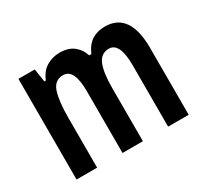

<svg xmlns="http://www.w3.org/2000/svg" viewBox="-117 -725 961 897"><g transform="rotate(-30 363.5 -276.5)"><path d="M533 -553Q667 -553 667 -360V0H556V-331Q556 -454 498 -454Q455 -454 437.5 -412Q420 -370 420 -285V0H310V-333Q310 -454 251 -454Q204 -454 188.5 -405.5Q173 -357 173 -269V0H62V-543H150L161 -472H169Q186 -515 218.5 -534Q251 -553 289 -553Q335 -553 363.5 -531Q392 -509 403 -473H415Q433 -515 462.5 -534Q492 -553 533 -553Z"/></g></svg>

Font: Noto Sans Gurmukhi ExtraCondensed SemiBold
Style: Regular
Weight: 600
Width: 2
Designer: Jelle Bosma - Monotype Design Team
Foundry: Monotype Imaging Inc.
Version: Version 2.004; ttfautohint (v1.8.4.7-5d5b)